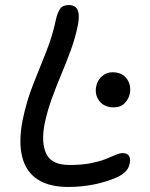

<svg xmlns="http://www.w3.org/2000/svg" viewBox="-20 -731 592 760"><path d="M430 -306Q393 -306 373.5 -331Q354 -356 361 -390Q366 -414 384 -429.5Q402 -445 425 -445Q453 -445 469.5 -432Q486 -419 492 -399.5Q498 -380 494 -361Q490 -340 474 -323Q458 -306 430 -306ZM250 9Q174 9 128.5 -21Q83 -51 68 -109.5Q53 -168 69 -253Q85 -331 111.5 -397.5Q138 -464 163 -526.5Q188 -589 201 -652Q207 -680 217.5 -695.5Q228 -711 252 -711Q271 -711 280.5 -701.5Q290 -692 291.5 -673.5Q293 -655 288 -630Q278 -581 260.5 -533Q243 -485 223 -437.5Q203 -390 185.5 -342Q168 -294 157 -243Q142 -167 163 -122.5Q184 -78 255 -78Q305 -78 339.5 -85Q374 -92 397 -101Q420 -110 436.5 -117.5Q453 -125 466 -125Q483 -125 490 -114.5Q497 -104 494 -88Q492 -70 480.5 -56Q469 -42 447 -31Q402 -11 352.5 -1Q303 9 250 9Z"/></svg>

Font: Shantell Sans
Style: Italic
Weight: 400
Italic angle: -11°
Designer: Stephen Nixon, Anya Danilova, Shantell Martin
Foundry: Arrow Type
Version: Version 1.011;[c5ecc13dd]